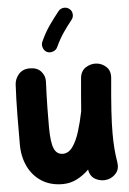

<svg xmlns="http://www.w3.org/2000/svg" viewBox="-63 -934 715 1063"><g transform="rotate(-5 294.5 -403.0)"><path d="M560.1 -477.5Q550.3 -373 545.7 -300.5Q541 -228 541 -173.3Q541 -127.4 543.9 -89.6Q546.9 -51.8 553.2 -13.2Q559.6 24.9 540 48.3Q520.5 71.8 492.2 78.6Q459.5 86.4 427.2 70.8Q395 55.2 388.7 14.6Q357.4 45.4 320.8 64Q284.2 82.5 242.2 82.5Q173.8 82.5 125 51Q76.2 19.5 50.3 -34.7Q24.4 -88.9 24.4 -156.7Q24.4 -236.3 25.1 -321.8Q25.9 -407.2 30.3 -489.7Q32.2 -521 54.2 -546.4Q76.2 -571.8 116.2 -571.8Q157.2 -571.8 178.7 -547.1Q200.2 -522.5 198.7 -490.2Q197.3 -457 196 -423.1Q194.8 -389.2 194.1 -345.9Q193.4 -302.7 193.4 -240.7Q193.4 -154.8 208.3 -119.6Q223.1 -84.5 257.3 -84.5Q289.1 -84.5 311.8 -116Q334.5 -147.5 350.6 -199Q366.7 -250.5 378.9 -311V-312Q381.8 -351.1 385.5 -396Q389.2 -440.9 394 -493.2Q397.9 -533.2 426.8 -551.3Q455.6 -569.3 487.3 -565.9Q517.6 -563 540.8 -540.5Q564 -518.1 560.1 -477.5ZM362.8 -880.4Q377 -869.6 378.9 -851.3Q380.9 -833 369.6 -819.3Q342.3 -785.2 319.8 -752.2Q297.4 -719.2 277.3 -675.8Q270.5 -660.2 252.7 -653.6Q234.9 -647 219.2 -653.8Q204.1 -660.6 197.5 -678.2Q190.9 -695.8 197.8 -711.9Q220.7 -762.7 247.6 -800.8Q274.4 -838.9 301.8 -873Q313 -887.2 331.1 -889.2Q349.1 -891.1 362.8 -880.4Z"/></g></svg>

Font: Mikhak-DS2-FD Black
Style: Regular
Weight: 900
Designer: Amin Abedi
Version: Version 3.2